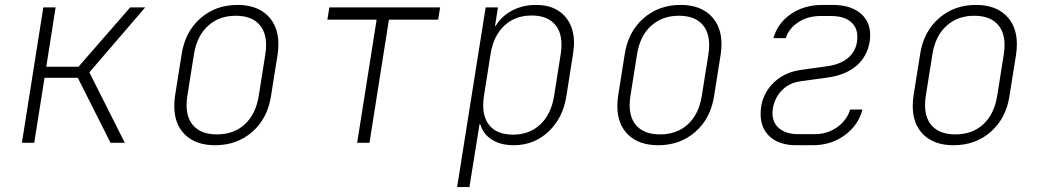

<svg xmlns="http://www.w3.org/2000/svg" viewBox="-20 -580 4240 780"><path d="M119 0H69L156 -550H206L168 -309H299L509 -550H570L343 -286L487 0H429L296 -264H161Z M688 -149Q688 -169 691 -190L718 -360Q732 -451 794 -505.5Q856 -560 945 -560Q1023 -560 1067 -517Q1111 -474 1111 -401Q1111 -381 1108 -360L1081 -190Q1067 -99 1005 -44.5Q943 10 854 10Q776 10 732 -32.5Q688 -75 688 -149ZM1031 -190 1058 -360Q1061 -380 1061 -397Q1061 -454 1029 -485Q997 -516 938 -516Q870 -516 825 -475Q780 -434 768 -360L741 -190Q738 -171 738 -153Q738 -96 770 -65Q802 -34 861 -34Q930 -34 974.5 -75Q1019 -116 1031 -190Z M1481 0H1431L1510 -500H1310L1318 -550H1768L1760 -500H1560Z M2312 -404Q2312 -391 2308 -361L2281 -190Q2267 -100 2208 -45Q2149 10 2067 10Q2014 10 1978.5 -12.5Q1943 -35 1931 -75H1928L1916 0L1887 180H1837L1953 -550H2003L1991 -475H1994Q2018 -515 2061 -537.5Q2104 -560 2158 -560Q2230 -560 2271 -518Q2312 -476 2312 -404ZM2258 -361Q2261 -381 2261 -399Q2261 -455 2229.5 -486Q2198 -517 2140 -517Q2073 -517 2029 -476Q1985 -435 1973 -361L1946 -190Q1943 -171 1943 -152Q1943 -95 1974.5 -64Q2006 -33 2064 -33Q2131 -33 2175 -74.5Q2219 -116 2231 -190Z M2488 -149Q2488 -169 2491 -190L2518 -360Q2532 -451 2594 -505.5Q2656 -560 2745 -560Q2823 -560 2867 -517Q2911 -474 2911 -401Q2911 -381 2908 -360L2881 -190Q2867 -99 2805 -44.5Q2743 10 2654 10Q2576 10 2532 -32.5Q2488 -75 2488 -149ZM2831 -190 2858 -360Q2861 -380 2861 -397Q2861 -454 2829 -485Q2797 -516 2738 -516Q2670 -516 2625 -475Q2580 -434 2568 -360L2541 -190Q2538 -171 2538 -153Q2538 -96 2570 -65Q2602 -34 2661 -34Q2730 -34 2774.5 -75Q2819 -116 2831 -190Z M3215 10Q3147 10 3108.5 -24Q3070 -58 3070 -117Q3070 -187 3115.5 -236.5Q3161 -286 3234 -296L3341 -311Q3399 -319 3431 -350Q3463 -381 3463 -430Q3463 -470 3435 -492.5Q3407 -515 3356 -515H3314Q3262 -515 3223.5 -490Q3185 -465 3172 -425H3122Q3139 -486 3193 -523Q3247 -560 3321 -560H3363Q3434 -560 3474.5 -527Q3515 -494 3515 -438Q3515 -420 3513 -411Q3503 -350 3459 -312.5Q3415 -275 3342 -265L3233 -250Q3188 -244 3158 -214.5Q3128 -185 3120 -141Q3118 -127 3118 -122Q3118 -81 3146 -58Q3174 -35 3223 -35H3290Q3341 -35 3380.5 -63Q3420 -91 3434 -135H3484Q3467 -71 3411.5 -30.5Q3356 10 3282 10Z M3688 -149Q3688 -169 3691 -190L3718 -360Q3732 -451 3794 -505.5Q3856 -560 3945 -560Q4023 -560 4067 -517Q4111 -474 4111 -401Q4111 -381 4108 -360L4081 -190Q4067 -99 4005 -44.5Q3943 10 3854 10Q3776 10 3732 -32.5Q3688 -75 3688 -149ZM4031 -190 4058 -360Q4061 -380 4061 -397Q4061 -454 4029 -485Q3997 -516 3938 -516Q3870 -516 3825 -475Q3780 -434 3768 -360L3741 -190Q3738 -171 3738 -153Q3738 -96 3770 -65Q3802 -34 3861 -34Q3930 -34 3974.5 -75Q4019 -116 4031 -190Z"/></svg>

Font: JetBrains Mono Extra Light
Style: Italic
Weight: 200
Italic angle: -9°
Monospace: yes
Designer: Philipp Nurullin, Konstantin Bulenkov
Foundry: JetBrains
Version: 2.002